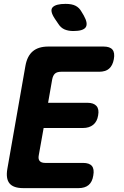

<svg xmlns="http://www.w3.org/2000/svg" viewBox="-20 -970 640 990"><path d="M228 -440H431Q463 -440 477.5 -423.5Q492 -407 486 -375Q481 -343 460.5 -326.5Q440 -310 408 -310H205L180 -170Q176 -150 184.5 -140Q193 -130 213 -130H408Q441 -130 454 -114Q467 -98 461 -65Q456 -32 437 -16Q418 0 385 0H100Q49 0 29 -24.5Q9 -49 18 -100L111 -630Q120 -681 149 -705.5Q178 -730 229 -730H514Q547 -730 560 -714Q573 -698 567 -665Q561 -632 542.5 -616Q524 -600 491 -600H296Q274 -600 263.5 -590.5Q253 -581 249 -560ZM358 -810Q332 -810 312.5 -818.5Q293 -827 280 -848L263 -873Q235 -915 251.5 -932.5Q268 -950 318 -950Q351 -950 370 -940Q389 -930 400 -910L412 -890Q435 -849 422 -829.5Q409 -810 358 -810Z"/></svg>

Font: Maple Mono ExtraBold
Style: Italic
Weight: 800
Italic angle: -10°
Monospace: yes
Designer: subframe7536
Version: Version 7.200